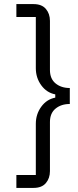

<svg xmlns="http://www.w3.org/2000/svg" viewBox="-20 -780 383 938"><path d="M144 -760Q184 -760 204 -736.5Q224 -713 224 -678V-438Q224 -395 251.5 -372.5Q279 -350 321 -350V-272Q279 -272 251.5 -249.5Q224 -227 224 -184V56Q224 91 204 114.5Q184 138 144 138H60V75H155V-175Q155 -222 181.5 -258.5Q208 -295 250 -303V-319Q208 -327 181.5 -363.5Q155 -400 155 -447V-697H60V-760Z"/></svg>

Font: IBMPlexSans
Style: Regular
Weight: 400
Designer: Mike Abbink, Paul van der Laan, Pieter van Rosmalen
Foundry: Bold Monday
Version: Version 3.1